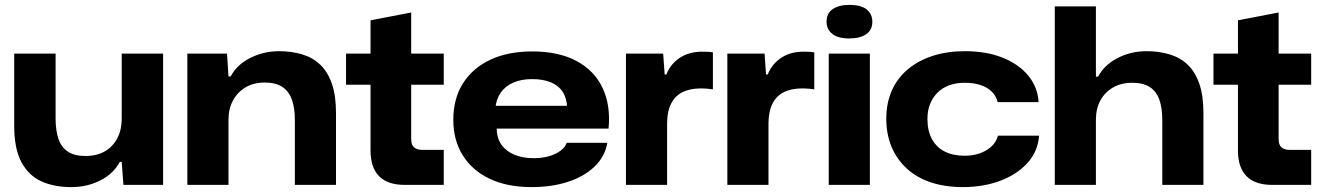

<svg xmlns="http://www.w3.org/2000/svg" viewBox="-20 -755 5400 784"><path d="M271 9Q201 9 149 -14.5Q97 -38 67.5 -93Q38 -148 38 -241V-536H207V-271Q207 -223 218.5 -188.5Q230 -154 257 -136Q284 -118 329 -118Q375 -118 408 -137Q441 -156 459 -190.5Q477 -225 477 -270V-536H646V0H484L477 -94H469Q444 -46 390 -18.5Q336 9 271 9Z M745 0V-536H907L913 -443H922Q948 -492 1003 -519Q1058 -546 1119 -546Q1171 -546 1214 -533Q1257 -520 1287.5 -491Q1318 -462 1335 -413.5Q1352 -365 1352 -294V0H1184V-265Q1184 -314 1172 -348Q1160 -382 1133 -400Q1106 -418 1061 -418Q1016 -418 983 -398.5Q950 -379 931.5 -345Q913 -311 913 -267V0Z M1633 0Q1563 0 1528 -35.5Q1493 -71 1493 -140V-409H1393V-536H1493V-672L1659 -704V-536H1792V-409H1659V-188Q1659 -163 1671 -153Q1683 -143 1705 -143H1792V0Z M2151 9Q2051 9 1979.5 -25Q1908 -59 1869.5 -121Q1831 -183 1831 -265Q1831 -353 1871 -415.5Q1911 -478 1983 -511.5Q2055 -545 2153 -545Q2261 -545 2334 -506Q2407 -467 2440.5 -396Q2474 -325 2465 -230H2008Q2009 -190 2028 -163.5Q2047 -137 2081 -123Q2115 -109 2160 -109Q2209 -109 2246.5 -126.5Q2284 -144 2294 -172H2460Q2450 -115 2407.5 -74.5Q2365 -34 2299 -12.5Q2233 9 2151 9ZM2003 -313 1998 -323H2303L2296 -313Q2295 -352 2278.5 -378.5Q2262 -405 2230 -418.5Q2198 -432 2153 -432Q2108 -432 2075.5 -417.5Q2043 -403 2024.5 -376.5Q2006 -350 2003 -313Z M2536 0V-536H2688L2694 -451H2701Q2718 -494 2756 -519Q2794 -544 2847 -544Q2860 -544 2871 -543.5Q2882 -543 2891 -541V-390Q2880 -392 2867.5 -393Q2855 -394 2843 -394Q2800 -394 2769.5 -380Q2739 -366 2722 -335Q2705 -304 2704 -255V0Z M2950 0V-536H3102L3108 -451H3115Q3132 -494 3170 -519Q3208 -544 3261 -544Q3274 -544 3285 -543.5Q3296 -543 3305 -541V-390Q3294 -392 3281.5 -393Q3269 -394 3257 -394Q3214 -394 3183.5 -380Q3153 -366 3136 -335Q3119 -304 3118 -255V0Z M3364 0V-536H3532V0ZM3448 -598Q3401 -598 3378 -617Q3355 -636 3355 -666Q3355 -701 3380.5 -718Q3406 -735 3448 -735Q3496 -735 3519 -716.5Q3542 -698 3542 -666Q3542 -632 3516.5 -615Q3491 -598 3448 -598Z M3912 9Q3840 9 3782 -10Q3724 -29 3683 -66.5Q3642 -104 3620.5 -155.5Q3599 -207 3599 -270Q3599 -335 3622 -386Q3645 -437 3687.5 -472.5Q3730 -508 3789 -527Q3848 -546 3920 -546Q4008 -546 4074 -519.5Q4140 -493 4178.5 -446.5Q4217 -400 4221 -338H4054Q4047 -364 4029 -381.5Q4011 -399 3983 -408Q3955 -417 3919 -417Q3884 -417 3855.5 -406.5Q3827 -396 3807.5 -376Q3788 -356 3777.5 -329.5Q3767 -303 3767 -269Q3767 -221 3785.5 -187Q3804 -153 3838 -136Q3872 -119 3919 -119Q3953 -119 3981 -129Q4009 -139 4028.5 -157Q4048 -175 4055 -201H4223Q4218 -136 4175 -89Q4132 -42 4063.5 -16.5Q3995 9 3912 9Z M4287 0V-729H4455V-442H4464Q4489 -490 4543.5 -518Q4598 -546 4661 -546Q4713 -546 4756 -533Q4799 -520 4829.5 -491Q4860 -462 4877 -413.5Q4894 -365 4894 -294V0H4726V-265Q4726 -314 4714 -348Q4702 -382 4675 -399.5Q4648 -417 4603 -417Q4558 -417 4524.5 -397.5Q4491 -378 4473 -344.5Q4455 -311 4455 -267V0Z M5175 0Q5105 0 5070 -35.5Q5035 -71 5035 -140V-409H4935V-536H5035V-672L5201 -704V-536H5334V-409H5201V-188Q5201 -163 5213 -153Q5225 -143 5247 -143H5334V0Z"/></svg>

Font: Mona Sans Expanded
Style: Bold
Weight: 700
Width: 7
Designer: Deni Anggara
Foundry: GitHub
Version: Version 2.000